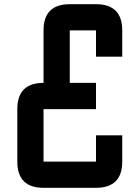

<svg xmlns="http://www.w3.org/2000/svg" viewBox="-20 -895 665 915"><path d="M562.5 -125Q562.5 0 437.5 0H187.5Q62.5 0 62.5 -125V-375Q62.5 -500 187.5 -500V-750Q187.5 -875 312.5 -875H437.5Q562.5 -875 562.5 -750V-625H437.5V-750H312.5V-500H437.5V-375H187.5V-125H437.5V-250H562.5Z"/></svg>

Font: Oldtimer
Style: Regular
Weight: 400
Designer: GGBotNet
Foundry: GGBotNet
Version: 1.00